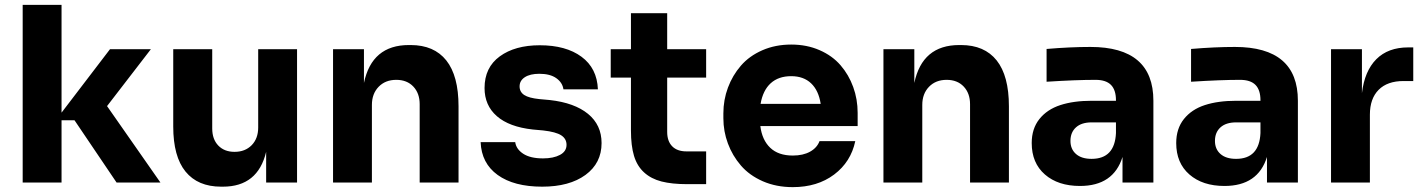

<svg xmlns="http://www.w3.org/2000/svg" viewBox="-20 -750 5837 789"><path d="M232.9 0H73.2V-730H232.9V-287.1L432.1 -547.9H600.1L419.9 -314L639.2 0H459L286.1 -255.9H232.9Z M896 17.1H888.7Q793 17.1 742.4 -44.9Q691.9 -106.9 691.9 -230V-547.9H852.1V-222.2Q852.1 -177.7 877 -151.9Q901.9 -126 943.8 -126Q987.3 -126 1014.2 -153.3Q1041 -180.7 1041 -226.1V-547.9H1200.7V0H1073.7V-126Q1039.6 17.1 896 17.1Z M1508.3 0H1348.6V-547.9H1475.6V-409.2Q1508.3 -564.9 1660.2 -564.9H1667.5Q1763.7 -564.9 1814 -501.7Q1864.3 -438.5 1864.3 -313V0H1704.6V-321.8Q1704.6 -366.7 1678.5 -394.3Q1652.3 -421.9 1608.4 -421.9Q1563.5 -421.9 1535.9 -393.3Q1508.3 -364.7 1508.3 -318.8Z M2208 17.1Q2091.8 17.1 2025.1 -31Q1958.5 -79.1 1955.1 -166H2097.2Q2101.1 -137.2 2130.1 -118.2Q2159.2 -99.1 2211.4 -99.1Q2254.4 -99.1 2281.2 -113.5Q2308.1 -127.9 2308.1 -154.8Q2308.1 -179.7 2286.4 -193.8Q2264.6 -208 2212.4 -213.9L2169.4 -217.8Q2072.3 -228.5 2021.7 -272.7Q1971.2 -316.9 1971.2 -388.2Q1971.2 -472.7 2033.7 -518.3Q2096.2 -564 2198.2 -564Q2305.7 -564 2369.6 -516.8Q2433.6 -469.7 2437 -382.8H2295.4Q2291.5 -410.6 2266.1 -428.7Q2240.7 -446.8 2196.3 -446.8Q2158.7 -446.8 2137 -432.9Q2115.2 -418.9 2115.2 -395Q2115.2 -372.1 2134.3 -359.6Q2153.3 -347.2 2196.3 -342.8L2239.3 -338.9Q2340.8 -327.6 2396.5 -282Q2452.1 -236.3 2452.1 -162.1Q2452.1 -79.6 2386 -31.2Q2319.8 17.1 2208 17.1Z M2881.8 6.8H2804.7Q2741.2 6.8 2698.5 -4.2Q2655.8 -15.1 2627 -41.3Q2598.1 -67.4 2585.4 -109.4Q2572.8 -151.4 2572.8 -213.9V-431.2H2489.7V-547.9H2572.8V-695.8H2721.7V-547.9H2881.8V-431.2H2721.7V-208Q2721.7 -169.9 2742.2 -148.9Q2762.7 -127.9 2800.8 -127.9H2881.8Z M3237.8 19Q3169.9 19 3114.7 -5.1Q3059.6 -29.3 3024.7 -69.8Q2989.7 -110.4 2971.2 -160.4Q2952.6 -210.4 2952.6 -264.2V-284.2Q2952.6 -339.4 2971.4 -389.9Q2990.2 -440.4 3024.7 -480.2Q3059.1 -520 3112.8 -543.5Q3166.5 -566.9 3231.4 -566.9Q3295.4 -566.9 3347.9 -543.9Q3400.4 -521 3434.1 -481.9Q3467.8 -442.9 3486.1 -392.6Q3504.4 -342.3 3504.4 -286.1V-231.9H3104.5Q3111.8 -174.3 3145.3 -142.6Q3178.7 -110.8 3237.8 -110.8Q3280.3 -110.8 3308.8 -126.7Q3337.4 -142.6 3347.7 -169.9H3494.6Q3476.6 -84.5 3407.7 -32.7Q3338.9 19 3237.8 19ZM3231.4 -437Q3179.2 -437 3147.2 -408Q3115.2 -378.9 3105.5 -323.2H3352.5Q3344.2 -377.9 3313.2 -407.5Q3282.2 -437 3231.4 -437Z M3770 0H3610.4V-547.9H3737.3V-409.2Q3770 -564.9 3921.9 -564.9H3929.2Q4025.4 -564.9 4075.7 -501.7Q4126 -438.5 4126 -313V0H3966.3V-321.8Q3966.3 -366.7 3940.2 -394.3Q3914.1 -421.9 3870.1 -421.9Q3825.2 -421.9 3797.6 -393.3Q3770 -364.7 3770 -318.8Z M4418 14.2Q4328.1 14.2 4273.9 -33Q4219.7 -80.1 4219.7 -162.1Q4219.7 -221.2 4251.2 -260.7Q4282.7 -300.3 4337.2 -318.1Q4391.6 -335.9 4466.8 -335.9H4565.9V-337.9Q4565.9 -380.4 4545.4 -401.1Q4524.9 -421.9 4481.9 -421.9Q4402.8 -421.9 4280.8 -414.1V-548.8Q4378.4 -557.1 4460.9 -557.1Q4719.7 -557.1 4719.7 -335.9V0H4592.8V-105Q4555.7 14.2 4418 14.2ZM4465.8 -97.2Q4561 -97.2 4565.9 -203.1V-247.1H4465.8Q4424.3 -247.1 4401.6 -226.6Q4378.9 -206.1 4378.9 -170.9Q4378.9 -137.2 4401.6 -117.2Q4424.3 -97.2 4465.8 -97.2Z M5011.7 14.2Q4921.9 14.2 4867.7 -33Q4813.5 -80.1 4813.5 -162.1Q4813.5 -221.2 4845 -260.7Q4876.5 -300.3 4930.9 -318.1Q4985.4 -335.9 5060.5 -335.9H5159.7V-337.9Q5159.7 -380.4 5139.2 -401.1Q5118.7 -421.9 5075.7 -421.9Q4996.6 -421.9 4874.5 -414.1V-548.8Q4972.2 -557.1 5054.7 -557.1Q5313.5 -557.1 5313.5 -335.9V0H5186.5V-105Q5149.4 14.2 5011.7 14.2ZM5059.6 -97.2Q5154.8 -97.2 5159.7 -203.1V-247.1H5059.6Q5018.1 -247.1 4995.4 -226.6Q4972.7 -206.1 4972.7 -170.9Q4972.7 -137.2 4995.4 -117.2Q5018.1 -97.2 5059.6 -97.2Z M5609.4 0H5449.7V-547.9H5576.7V-367.2Q5587.4 -458 5635.7 -506.6Q5684.1 -555.2 5766.6 -555.2H5787.6V-417H5747.6Q5681.2 -417 5645.3 -380.9Q5609.4 -344.7 5609.4 -278.8Z"/></svg>

Font: Sora
Style: Bold
Weight: 700
Designer: Jonathan Barnbrook, Julián Moncada
Foundry: Barnbrook Fonts
Version: Version 2.000